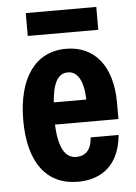

<svg xmlns="http://www.w3.org/2000/svg" viewBox="-53 -760 575 811"><g transform="rotate(-5 235.0 -354.5)"><path d="M386 -719H87V-622H386ZM438 -308C438 -464 364 -554 243 -554C113 -554 37 -448 37 -268C37 -91 111 10 245 10C314 10 418 -17 433 -172H314C311 -115 282 -95 247 -95C202 -95 173 -137 169 -239H438ZM172 -333C178 -411 198 -454 242 -454C283 -454 308 -413 310 -333Z"/></g></svg>

Font: Kathrein 77 Bold Condensed
Style: Regular
Weight: 700
Width: 3
Designer: Lazydogs Typefoundry, based on Open Sans by Ascender Corporation
Foundry: Lazydogs Typefoundry
Version: Version 1.003;PS 001.003;hotconv 1.0.88;makeotf.lib2.5.64775